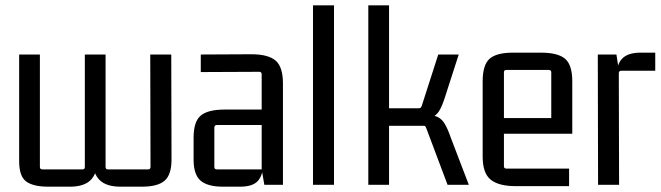

<svg xmlns="http://www.w3.org/2000/svg" viewBox="-20 -695 2484 722"><path d="M243 7H162Q105 7 78.5 -12.5Q52 -32 52 -89V-490H130V-67Q130 -58 140 -58H290Q299 -58 299 -67V-490H377V-67Q377 -58 386 -58H536Q546 -58 546 -67L545 -490H624L625 -95Q625 -38 599 -15.5Q573 7 514 7H433Q380 7 354.5 -18Q329 -43 329 -95H347Q346 -43 321 -18Q296 7 243 7Z M883 7H818Q761 7 734.5 -15.5Q708 -38 708 -95V-177Q708 -238 735 -260.5Q762 -283 825 -283H974V-225H796Q786 -225 786 -215V-67Q786 -58 796 -58H964V-415Q964 -425 955 -425L735 -424V-490L925 -491Q988 -491 1016 -467.5Q1044 -444 1044 -381V0H974L964 -58L970 -85Q970 -38 950.5 -15.5Q931 7 883 7Z M1236 0H1157V-675H1236Z M1443 0H1365V-675H1443ZM1535 -245H1418V-288H1556Q1563 -288 1566 -297L1628 -490H1705L1655 -335Q1643 -296 1631 -277Q1619 -258 1598 -251.5Q1577 -245 1535 -245ZM1573 -222H1418V-265H1555Q1596 -265 1617 -258.5Q1638 -252 1650.5 -232.5Q1663 -213 1676 -175L1743 0H1663L1583 -213Q1581 -218 1579.5 -220Q1578 -222 1573 -222Z M2120 5H1920Q1855 5 1825 -19.5Q1795 -44 1795 -106V-389Q1795 -451 1821 -474Q1847 -497 1909 -497H2014Q2078 -497 2105 -474Q2132 -451 2132 -389V-192H1865V-251H2053V-423Q2053 -432 2043 -432H1884Q1875 -432 1875 -423V-70Q1875 -61 1884 -61H2120Z M2389 -497H2444V-429H2317Q2307 -429 2307 -420L2308 0H2229L2228 -490H2298L2307 -432L2298 -405Q2298 -452 2319.5 -474.5Q2341 -497 2389 -497Z"/></svg>

Font: Gemunu Libre ExtraLight
Style: Regular
Weight: 400
Version: Version 1.100